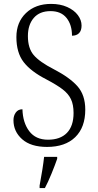

<svg xmlns="http://www.w3.org/2000/svg" viewBox="-20 -743 503 984"><path d="M49 -127Q49 -150 61 -166.5Q73 -183 95 -183Q97 -114 130 -70.5Q163 -27 226 -27Q289 -27 323 -62Q357 -97 357 -164Q357 -207 343.5 -235Q330 -263 300.5 -285.5Q271 -308 216 -337Q138 -377 101 -425Q64 -473 64 -553Q64 -629 113 -676Q162 -723 242 -723Q289 -723 324.5 -707Q360 -691 379 -665.5Q398 -640 398 -612Q398 -586 385 -573Q372 -560 349 -560Q349 -616 321 -651Q293 -686 239 -686Q183 -686 153 -651Q123 -616 123 -558Q123 -496 152.5 -461Q182 -426 256 -388Q337 -346 377 -301Q417 -256 417 -181Q417 -90 365.5 -40Q314 10 221 10Q138 10 93.5 -29.5Q49 -69 49 -127ZM183 208Q200 117 206 61H273V71Q262 103 244 147Q226 191 210 221H183Z"/></svg>

Font: Noto Serif NarrowLight
Style: Regular
Weight: 300
Width: 4
Designer: Monotype Design Team
Foundry: Monotype Imaging Inc.
Version: Version 1.001